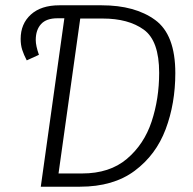

<svg xmlns="http://www.w3.org/2000/svg" viewBox="-20 -705 730 725"><path d="M642 -429Q642 -314 605.5 -217Q569 -120 488.5 -60Q408 0 282 0H134L223 -636H197Q155 -636 135 -614Q115 -592 115 -554Q115 -532 127 -498L81 -477Q70 -498 64 -516.5Q58 -535 58 -558Q58 -615 96.5 -650Q135 -685 204 -685H364Q490 -685 566 -629.5Q642 -574 642 -429ZM581 -430Q581 -551 523 -593Q465 -635 368 -635H283L201 -50H290Q394 -50 459 -105Q524 -160 552.5 -246Q581 -332 581 -430Z"/></svg>

Font: Fira Sans Light
Style: Italic
Weight: 300
Italic angle: -8°
Designer: bBox Type GmbH & Carrois Corporate GbR & Edenspiekermann AG
Foundry: bBox Type GmbH & Carrois Corporate GbR & Edenspiekermann AG
Version: Version 4.301